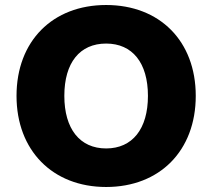

<svg xmlns="http://www.w3.org/2000/svg" viewBox="-20 -736 847 767"><path d="M404 11C618 11 762 -134 762 -353C762 -572 618 -716 404 -716C190 -716 46 -572 46 -353C46 -135 190 11 404 11ZM404 -143C299 -143 237 -221 237 -353C237 -486 299 -562 404 -562C509 -562 571 -485 571 -353C571 -221 509 -143 404 -143Z"/></svg>

Font: Nunito Black
Style: Regular
Weight: 900
Designer: Vernon Adams
Foundry: Vernon Adams
Version: Version 3.602